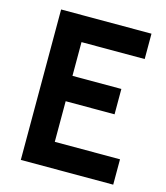

<svg xmlns="http://www.w3.org/2000/svg" viewBox="-106 -781 744 863"><g transform="rotate(15 266.0 -350.0)"><path d="M71.5 0V-700H492V-582H198V-425H425.5V-307H198V-118H501.5V0Z"/></g></svg>

Font: Cabin
Style: Bold
Weight: 700
Width: 4
Designer: Pablo Impallari
Foundry: Pablo Impallari. http://www.impallari.com Igino Marini. http://www.ikern.com
Version: Version 3.001